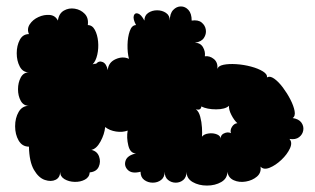

<svg xmlns="http://www.w3.org/2000/svg" viewBox="-20 -559 980 597"><path d="M70 -103Q49 -103 38 -122Q27 -141 27 -166.5Q27 -192 38 -211Q49 -230 70 -230Q53 -230 44.5 -245.5Q36 -261 36 -281.5Q36 -302 44.5 -318Q53 -334 70 -334Q51 -334 41.5 -352Q32 -370 32 -393.5Q32 -417 41.5 -435Q51 -453 70 -453Q63 -469 72.5 -483.5Q82 -498 99.5 -506Q117 -514 134.5 -512.5Q152 -511 160 -495Q163 -517 178.5 -526Q194 -535 212.5 -532Q231 -529 243.5 -516Q256 -503 253 -481Q267 -481 275 -466Q283 -451 285 -430Q287 -409 282.5 -389Q278 -369 268 -359Q274 -361 279 -361Q288 -371 299.5 -366Q311 -361 315 -341Q317 -365 339.5 -375Q362 -385 381 -376Q376 -395 376.5 -419.5Q377 -444 383.5 -462.5Q390 -481 403 -481Q393 -500 396 -510Q399 -520 409 -517Q419 -514 429 -495Q429 -511 441 -519Q453 -527 468.5 -527Q484 -527 496 -519Q508 -511 508 -495Q508 -517 518.5 -528Q529 -539 542.5 -539Q556 -539 566 -528Q576 -517 576 -495Q596 -498 607 -489Q618 -480 620 -466.5Q622 -453 614 -441Q606 -429 586 -426Q603 -426 611 -412.5Q619 -399 617 -384Q632 -386 645 -375.5Q658 -365 656 -344Q658 -354 674.5 -357.5Q691 -361 714.5 -359.5Q738 -358 760.5 -352Q783 -346 797.5 -337Q812 -328 810 -318Q819 -324 832.5 -314.5Q846 -305 859.5 -287Q873 -269 883 -249.5Q893 -230 896 -214Q899 -198 890 -192Q909 -189 917 -178Q925 -167 923 -154Q921 -141 910 -132.5Q899 -124 880 -127Q890 -116 881.5 -97.5Q873 -79 855 -62Q837 -45 818.5 -37.5Q800 -30 790 -41Q793 -22 779 -10Q765 2 744.5 5.5Q724 9 707 1.5Q690 -6 687 -25Q687 -4 668 7Q649 18 623.5 18Q598 18 579 7Q560 -4 560 -25Q560 -8 550 0.5Q540 9 526.5 9Q513 9 502.5 0.5Q492 -8 492 -25Q492 -8 481 0.5Q470 9 455 9Q440 9 428.5 0.5Q417 -8 417 -25Q390 -18 377.5 -30.5Q365 -43 370.5 -59.5Q376 -76 403 -82Q385 -82 379 -106.5Q373 -131 377 -153Q361 -147 341 -150Q321 -153 307 -164Q305 -142 292.5 -119Q280 -96 264 -93Q282 -89 288 -72.5Q294 -56 287 -40.5Q280 -25 259 -23Q258 -8 244 -0.5Q230 7 212 6.5Q194 6 180.5 -2Q167 -10 167 -25Q167 -7 153 0Q139 7 119.5 0.5Q100 -6 85.5 -31Q71 -56 70 -103ZM667 -124Q664 -138 676 -144Q688 -150 698 -145Q695 -155 701.5 -165Q708 -175 718 -176Q708 -185 699.5 -201.5Q691 -218 692 -230Q680 -219 652 -219Q624 -219 606 -228Q605 -215 589 -219Q598 -213 602.5 -196.5Q607 -180 608 -162Q609 -144 608 -134Q614 -142 628.5 -144Q643 -146 655 -141Q667 -136 667 -124Z"/></svg>

Font: Rubik Bubbles
Style: Regular
Weight: 400
Designer: Hubert and Fischer, NaN
Foundry: Hubert and Fischer, NaN
Version: Version 2.200